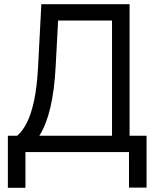

<svg xmlns="http://www.w3.org/2000/svg" viewBox="-20 -727 754 918"><path d="M17.6 -78.1H62.5Q88.9 -101.6 108.9 -141.1Q128.9 -180.7 143.1 -246.6Q157.2 -312.5 162.1 -409.2L177.7 -707H599.6V-78.1H680.7V169.9H596.7V0H101.6V170.9H17.6ZM515.6 -78.1V-628.9H257.8L246.1 -409.2Q240.2 -294.9 220.7 -212.4Q201.2 -129.9 168 -78.1Z"/></svg>

Font: WEMIX Pretendard Variable
Style: Regular
Weight: 400
Designer: Base glyphs from Inter by Rasmus Andersson; Hangeul glyphs from Noto Sans CJK(Source Han Sans) by Jang Soo-young and Kan
Foundry: Kil Hyung-jin
Version: Version 1.000;Glyphs 3.2 (3208)